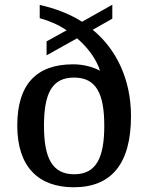

<svg xmlns="http://www.w3.org/2000/svg" viewBox="-20 -782 627 812"><path d="M292 10C450 10 534 -88 534 -291C534 -451 468 -578 372 -656L455 -703V-762L327 -690C275 -724 205 -749 148 -761V-705C192 -693 229 -676 262 -654L177 -607V-548L306 -620C357 -576 389 -527 403 -483C372 -499 333 -510 289 -510C134 -510 53 -425 53 -251C53 -75 144 10 292 10ZM294 -45C200 -45 166 -115 166 -250C166 -387 200 -454 293 -454C387 -454 421 -386 421 -250C421 -115 387 -45 294 -45Z"/></svg>

Font: Noto Serif Yezidi Medium
Style: Regular
Weight: 500
Designer: Dalton Maag Ltd
Foundry: Dalton Maag Ltd
Version: Version 1.001